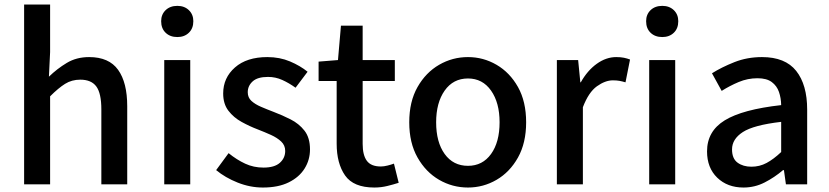

<svg xmlns="http://www.w3.org/2000/svg" viewBox="-20 -817 3674 851"><path d="M86.9 0V-796.9H202.1V-585.9L196.8 -477.1Q232.9 -512.2 275.9 -538.1Q318.8 -564 375 -564Q462.9 -564 503.4 -507.6Q543.9 -451.2 543.9 -346.2V0H429.2V-332Q429.2 -403.3 407 -433.6Q384.8 -463.9 335.9 -463.9Q297.9 -463.9 268.3 -445.3Q238.8 -426.8 202.1 -390.1V0Z M708 0V-550.8H823.2V0ZM766.1 -652.8Q733.9 -652.8 714.1 -671.9Q694.3 -690.9 694.3 -723.1Q694.3 -752.9 714.1 -772Q733.9 -791 766.1 -791Q797.4 -791 817.1 -772Q836.9 -752.9 836.9 -723.1Q836.9 -690.9 817.1 -671.9Q797.4 -652.8 766.1 -652.8Z M1145 14.2Q1088.4 14.2 1033.2 -7.8Q978 -29.8 938 -63L993.2 -138.2Q1029.3 -108.9 1066.7 -91.6Q1104 -74.2 1147.9 -74.2Q1196.8 -74.2 1220.5 -95.5Q1244.1 -116.7 1244.1 -147.9Q1244.1 -172.9 1226.3 -189.7Q1208.5 -206.5 1180.9 -219Q1153.3 -231.4 1123 -243.2Q1086.9 -256.8 1051.3 -276.4Q1015.6 -295.9 992.4 -326.2Q969.2 -356.4 969.2 -402.8Q969.2 -472.2 1021.5 -518.1Q1073.7 -564 1165 -564Q1219.7 -564 1265.4 -544.7Q1311 -525.4 1343.3 -499L1290 -428.2Q1260.7 -449.2 1231 -462.6Q1201.2 -476.1 1168 -476.1Q1121.6 -476.1 1099.9 -456.3Q1078.1 -436.5 1078.1 -408.2Q1078.1 -384.8 1094.2 -369.9Q1110.4 -355 1136.5 -343.8Q1162.6 -332.5 1193.4 -320.8Q1231 -306.6 1268.1 -287.8Q1305.2 -269 1329.6 -237.8Q1354 -206.5 1354 -154.8Q1354 -108.4 1330.1 -70.1Q1306.2 -31.7 1259.8 -8.8Q1213.4 14.2 1145 14.2Z M1639.2 14.2Q1546.9 14.2 1509.5 -39.3Q1472.2 -92.8 1472.2 -180.2V-458H1392.1V-543.9L1478 -550.8L1491.2 -703.1H1587.4V-550.8H1730V-458H1587.4V-179.2Q1587.4 -129.4 1606 -104.2Q1624.5 -79.1 1668 -79.1Q1681.6 -79.1 1698 -83.3Q1714.4 -87.4 1726.1 -91.8L1747.1 -6.8Q1724.6 0.5 1696.8 7.3Q1668.9 14.2 1639.2 14.2Z M2054.2 14.2Q1985.4 14.2 1926.3 -20Q1867.2 -54.2 1830.6 -118.9Q1793.9 -183.6 1793.9 -274.9Q1793.9 -366.7 1830.6 -431.2Q1867.2 -495.6 1926.3 -529.8Q1985.4 -564 2054.2 -564Q2122.1 -564 2180.9 -529.8Q2239.7 -495.6 2275.9 -431.2Q2312 -366.7 2312 -274.9Q2312 -183.6 2275.9 -118.9Q2239.7 -54.2 2180.9 -20Q2122.1 14.2 2054.2 14.2ZM2054.2 -82Q2118.7 -82 2156.5 -134.5Q2194.3 -187 2194.3 -274.9Q2194.3 -361.8 2156.5 -415.5Q2118.7 -469.2 2054.2 -469.2Q1988.8 -469.2 1950.9 -415.5Q1913.1 -361.8 1913.1 -274.9Q1913.1 -187 1950.9 -134.5Q1988.8 -82 2054.2 -82Z M2448.2 0V-550.8H2542.5L2552.2 -452.1H2554.2Q2583.5 -504.4 2625 -534.2Q2666.5 -564 2711.4 -564Q2731.4 -564 2745.6 -561Q2759.8 -558.1 2772.5 -553.2L2752.4 -452.1Q2737.3 -456.5 2725.3 -458.7Q2713.4 -460.9 2696.3 -460.9Q2662.6 -460.9 2625.7 -434.6Q2588.9 -408.2 2563.5 -341.8V0Z M2857.4 0V-550.8H2972.7V0ZM2915.5 -652.8Q2883.3 -652.8 2863.5 -671.9Q2843.8 -690.9 2843.8 -723.1Q2843.8 -752.9 2863.5 -772Q2883.3 -791 2915.5 -791Q2946.8 -791 2966.6 -772Q2986.3 -752.9 2986.3 -723.1Q2986.3 -690.9 2966.6 -671.9Q2946.8 -652.8 2915.5 -652.8Z M3275.4 14.2Q3204.1 14.2 3158.9 -29.5Q3113.8 -73.2 3113.8 -146Q3113.8 -235.4 3192.4 -283.7Q3271 -332 3442.4 -351.1Q3441.9 -382.3 3432.6 -409.4Q3423.3 -436.5 3400.6 -453.4Q3377.9 -470.2 3337.4 -470.2Q3293.9 -470.2 3253.9 -453.4Q3213.9 -436.5 3178.7 -414.1L3135.7 -492.2Q3178.2 -519 3234.9 -541.5Q3291.5 -564 3357.4 -564Q3460.4 -564 3509 -502.7Q3557.6 -441.4 3557.6 -331.1V0H3463.4L3454.6 -63H3450.7Q3413.1 -30.8 3369.1 -8.3Q3325.2 14.2 3275.4 14.2ZM3310.5 -78.1Q3346.7 -78.1 3377.7 -94.7Q3408.7 -111.3 3442.4 -143.1V-276.9Q3320.3 -262.7 3272.5 -231.7Q3224.6 -200.7 3224.6 -154.8Q3224.6 -113.8 3249.3 -95.9Q3273.9 -78.1 3310.5 -78.1Z"/></svg>

Font: Source Han Sans CN Medium
Style: Regular
Weight: 500
Designer: Ryoko NISHIZUKA  (kana, bopomofo & ideographs); Paul D. Hunt (Latin, Greek & Cyrillic); Sandoll Communications , Soo-you
Foundry: Adobe
Version: Version 2.004;hotconv 1.0.118;makeotfexe 2.5.65603